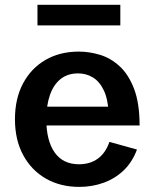

<svg xmlns="http://www.w3.org/2000/svg" viewBox="-20 -750 627 783"><path d="M303.2 12.2Q226.6 12.2 167.5 -21.5Q108.4 -55.2 74.7 -117.2Q41 -179.2 41 -263.7Q41 -348.1 74.2 -410.2Q107.4 -472.2 166 -505.9Q224.6 -539.6 301.3 -539.6Q344.2 -539.6 387.9 -526.4Q431.6 -513.2 468 -479.7Q504.4 -446.3 526.9 -387.5Q549.3 -328.6 549.3 -238.3H118.7V-314.9H441.9L423.3 -287.1Q420.4 -346.2 403.1 -382.1Q385.7 -418 358.6 -434.3Q331.5 -450.7 298.3 -450.7Q256.3 -450.7 227.5 -428Q198.7 -405.3 183.8 -363Q168.9 -320.8 168.9 -263.2Q168.9 -177.2 202.6 -128.7Q236.3 -80.1 302.2 -80.1Q347.2 -80.1 378.9 -103Q410.6 -126 426.3 -171.4L538.6 -140.1Q519.5 -88.9 484.4 -55.2Q449.2 -21.5 402.3 -4.6Q355.5 12.2 303.2 12.2ZM132.8 -646.5V-730.5H470.7V-646.5Z"/></svg>

Font: Schibsted Grotesk SemiBold
Style: Regular
Weight: 600
Designer: Bakken & Baeck AS, Henrik Kongsvoll
Foundry: Schibsted ASA
Version: Version 1.100;gftools[0.9.25]